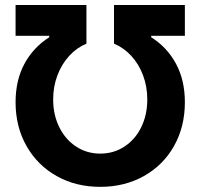

<svg xmlns="http://www.w3.org/2000/svg" viewBox="-20 -727 790 757"><path d="M174.1 -580.2V-585.8H41.4V-707.2H320.8V-554.9Q283.1 -539.3 253.3 -507.1Q223.5 -475 206.6 -430.4Q189.6 -385.9 189.6 -335Q189.6 -274.6 213.5 -226Q237.4 -177.4 279.7 -149.4Q321.9 -121.4 375.3 -121.4Q428.5 -121.4 471 -149.4Q513.6 -177.4 537.1 -226Q560.7 -274.6 560.7 -335Q560.7 -385.9 543.9 -430.4Q527.1 -475 497.2 -507.1Q467.2 -539.3 429.5 -554.9V-707.2H708.9V-585.8H576.2V-580.2Q639.2 -540.3 674 -475.4Q708.9 -410.6 708.9 -323.8Q708.9 -227.4 666.3 -151.6Q623.7 -75.7 547.6 -33Q471.5 9.7 375.3 9.7Q279 9.7 203.1 -33Q127.3 -75.7 84.4 -151.6Q41.4 -227.4 41.4 -323.8Q41.4 -410.4 76.2 -475.1Q111 -539.9 174.1 -580.2Z"/></svg>

Font: Pretendard Variable
Style: Regular
Weight: 400
Designer: Base glyphs from Inter by Rasmus Andersson; Hangul glyphs from Noto Sans CJK(Source Han Sans) by Jang Soo-young and Kang
Foundry: Kil Hyung-jin
Version: Version 1.100;FEAKit 1.0